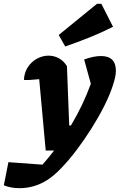

<svg xmlns="http://www.w3.org/2000/svg" viewBox="-127 -787 626 1004"><path d="M112 0 78 -373Q47 -370 30 -369Q13 -368 -2 -369Q0 -408 19 -436.5Q38 -465 67 -480.5Q96 -496 127 -496Q155 -496 180.5 -482.5Q206 -469 223 -441L235 -131H244Q308 -238 348 -349L313 -476Q363 -494 401 -494Q479 -494 479 -417Q479 -388 464 -343Q448 -292 418.5 -233.5Q389 -175 351.5 -115.5Q314 -56 273.5 -2.5Q233 51 193 92.5Q153 134 119 155Q52 197 -25 197Q-70 197 -107 182L-83 61L95 74Q127 38 156 0ZM214 -544 180 -604 380 -767H403L464 -647Q403 -616 340.5 -591Q278 -566 214 -544Z"/></svg>

Font: Piazzolla ExtraBold
Style: Italic
Weight: 800
Italic angle: -11.3°
Designer: Juan Pablo del Peral
Foundry: Huerta Tipografica
Version: Version 1.330